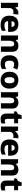

<svg xmlns="http://www.w3.org/2000/svg" viewBox="2694 -3396 713 6140"><g transform="rotate(90 3050.0 -326.5)"><path d="M386 -559Q402 -559 419 -557Q436 -555 445 -553L430 -394Q419 -397 404.5 -398.5Q390 -400 366 -400Q338 -400 309 -390Q280 -380 259.5 -353Q239 -326 239 -275V0H70V-549H197L223 -459H231Q254 -501 295.5 -530Q337 -559 386 -559Z M747 -559Q864 -559 932 -495.5Q1000 -432 1000 -309V-230H653Q656 -177 689 -145Q722 -113 785 -113Q836 -113 878.5 -123Q921 -133 966 -154V-30Q926 -9 880 0.5Q834 10 766 10Q684 10 619.5 -20Q555 -50 518.5 -112.5Q482 -175 482 -271Q482 -368 515 -432Q548 -496 608 -527.5Q668 -559 747 -559ZM752 -442Q713 -442 687 -416.5Q661 -391 657 -340H844Q843 -383 820 -412.5Q797 -442 752 -442Z M1442 -559Q1529 -559 1582.5 -511.5Q1636 -464 1636 -358V0H1466V-311Q1466 -367 1447.5 -396Q1429 -425 1388 -425Q1327 -425 1305 -379.5Q1283 -334 1283 -250V0H1114V-549H1243L1266 -476H1273Q1299 -516 1342 -537.5Q1385 -559 1442 -559Z M2017 10Q1936 10 1875.5 -20Q1815 -50 1781.5 -112Q1748 -174 1748 -272Q1748 -372 1784.5 -435.5Q1821 -499 1885 -529Q1949 -559 2030 -559Q2079 -559 2123 -548.5Q2167 -538 2203 -520L2153 -393Q2121 -407 2091 -416Q2061 -425 2030 -425Q1979 -425 1949.5 -387Q1920 -349 1920 -273Q1920 -196 1949.5 -161Q1979 -126 2030 -126Q2071 -126 2111 -138Q2151 -150 2186 -171V-35Q2153 -14 2112.5 -2Q2072 10 2017 10Z M2815 -276Q2815 -138 2742.5 -64Q2670 10 2544 10Q2466 10 2405 -23.5Q2344 -57 2309.5 -120.5Q2275 -184 2275 -276Q2275 -412 2347.5 -485.5Q2420 -559 2547 -559Q2625 -559 2685.5 -526Q2746 -493 2780.5 -430Q2815 -367 2815 -276ZM2447 -276Q2447 -200 2470 -159Q2493 -118 2546 -118Q2598 -118 2620.5 -159Q2643 -200 2643 -276Q2643 -352 2620 -392Q2597 -432 2545 -432Q2493 -432 2470 -392Q2447 -352 2447 -276Z M3258 -559Q3345 -559 3398.5 -511.5Q3452 -464 3452 -358V0H3282V-311Q3282 -367 3263.5 -396Q3245 -425 3204 -425Q3143 -425 3121 -379.5Q3099 -334 3099 -250V0H2930V-549H3059L3082 -476H3089Q3115 -516 3158 -537.5Q3201 -559 3258 -559Z M3841 -124Q3865 -124 3886.5 -129Q3908 -134 3929 -142V-18Q3901 -6 3868 2Q3835 10 3788 10Q3736 10 3696.5 -6.5Q3657 -23 3634.5 -63.5Q3612 -104 3612 -177V-422H3543V-493L3626 -547L3672 -663H3782V-549H3922V-422H3782V-187Q3782 -156 3797.5 -140Q3813 -124 3841 -124Z M4344 -559Q4360 -559 4377 -557Q4394 -555 4403 -553L4388 -394Q4377 -397 4362.5 -398.5Q4348 -400 4324 -400Q4296 -400 4267 -390Q4238 -380 4217.5 -353Q4197 -326 4197 -275V0H4028V-549H4155L4181 -459H4189Q4212 -501 4253.5 -530Q4295 -559 4344 -559Z M4705 -559Q4822 -559 4890 -495.5Q4958 -432 4958 -309V-230H4611Q4614 -177 4647 -145Q4680 -113 4743 -113Q4794 -113 4836.5 -123Q4879 -133 4924 -154V-30Q4884 -9 4838 0.5Q4792 10 4724 10Q4642 10 4577.5 -20Q4513 -50 4476.5 -112.5Q4440 -175 4440 -271Q4440 -368 4473 -432Q4506 -496 4566 -527.5Q4626 -559 4705 -559ZM4710 -442Q4671 -442 4645 -416.5Q4619 -391 4615 -340H4802Q4801 -383 4778 -412.5Q4755 -442 4710 -442Z M5400 -559Q5487 -559 5540.5 -511.5Q5594 -464 5594 -358V0H5424V-311Q5424 -367 5405.5 -396Q5387 -425 5346 -425Q5285 -425 5263 -379.5Q5241 -334 5241 -250V0H5072V-549H5201L5224 -476H5231Q5257 -516 5300 -537.5Q5343 -559 5400 -559Z M5983 -124Q6007 -124 6028.5 -129Q6050 -134 6071 -142V-18Q6043 -6 6010 2Q5977 10 5930 10Q5878 10 5838.5 -6.5Q5799 -23 5776.5 -63.5Q5754 -104 5754 -177V-422H5685V-493L5768 -547L5814 -663H5924V-549H6064V-422H5924V-187Q5924 -156 5939.5 -140Q5955 -124 5983 -124Z"/></g></svg>

Font: Noto Sans Thai Looped ExtraBold
Style: Regular
Weight: 800
Designer: Sasikarn Vongin, Ben Mitchell
Foundry: The Fontpad Ltd
Version: Version 1.001; ttfautohint (v1.8.4.7-5d5b)